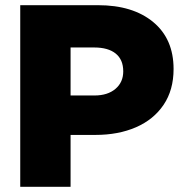

<svg xmlns="http://www.w3.org/2000/svg" viewBox="-20 -720 712 740"><path d="M58 0H252V-200H348Q436 -200 504 -229.5Q572 -259 610.5 -316Q649 -373 649 -454Q649 -570 570.5 -635Q492 -700 358 -700H58ZM252 -537H343Q397 -537 426 -513.5Q455 -490 455 -445Q455 -403 425 -377.5Q395 -352 344 -352H252Z"/></svg>

Font: Geom Black
Style: Bold
Weight: 900
Version: Version 1.102